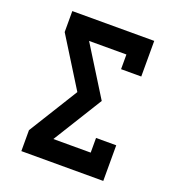

<svg xmlns="http://www.w3.org/2000/svg" viewBox="-133 -841 866 947"><g transform="rotate(20 300.0 -367.5)"><path d="M85 0V-110L245 -368L85 -625V-735H515V-548H409V-625H213L373 -368L213 -110H409V-187H515V0Z"/></g></svg>

Font: Iosevka Curly Slab XBdEx
Style: Regular
Weight: 800
Width: 7
Monospace: yes
Designer: Belleve Invis
Foundry: Belleve Invis
Version: Version 11.0.0; ttfautohint (v1.8.3)